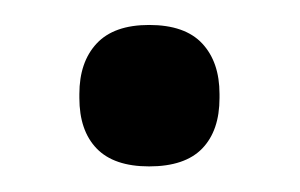

<svg xmlns="http://www.w3.org/2000/svg" viewBox="-20 -340 234 150"><path d="M96.5 -210Q69 -210 55.5 -224Q42 -238 42 -263.5V-266.5Q42 -291.5 55.5 -306Q69 -320.5 96.5 -320.5Q124.5 -320.5 138 -306Q151.5 -291.5 151.5 -266.5V-263.5Q151.5 -238 138 -224Q124.5 -210 96.5 -210Z"/></svg>

Font: Anek Telugu Medium
Style: Regular
Weight: 500
Designer: Omkar Bhoir (Telugu), Yesha Goshar (Latin)
Foundry: Ek Type
Version: Version 1.003